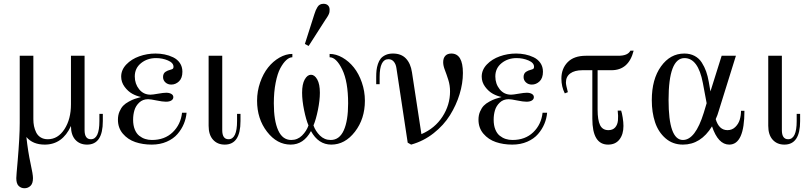

<svg xmlns="http://www.w3.org/2000/svg" viewBox="-20 -750 4275 1012"><path d="M425.8 -64Q425.8 -16.1 459 -16.1Q503.9 -16.1 503.9 -111.8V-149.9H522V-111.8Q522 12.2 439 12.2Q400.4 12.2 377.2 -13.2Q354 -38.6 354 -85.9Q309.1 12.2 215.8 12.2Q152.8 12.2 119.1 -27.8Q127.4 48.8 141.1 111.8Q153.8 168.9 153.8 189Q153.8 217.3 140.6 229.7Q127.4 242.2 108.9 242.2Q91.3 242.2 78.6 230.2Q65.9 218.3 65.9 189Q65.9 177.7 73.2 97.2Q84 -29.3 84 -102.1V-456.1H155.8V-122.1Q155.8 -102.5 159.2 -85.4Q162.6 -68.4 170.7 -52Q178.7 -35.6 194.3 -25.9Q210 -16.1 231.9 -16.1Q285.2 -16.1 319.6 -68.8Q354 -121.6 354 -200.2V-456.1H425.8Z M799.8 -467.8Q824.2 -467.8 847.4 -463.1Q870.6 -458.5 892.6 -448Q914.6 -437.5 928 -418Q941.4 -398.4 941.4 -372.1Q941.4 -338.4 923.6 -321.3Q905.8 -304.2 882.8 -304.2Q864.3 -304.2 851.8 -315.7Q839.4 -327.1 839.4 -344.2Q839.4 -353.5 842.8 -360.6Q846.2 -367.7 852.8 -371.8Q859.4 -376 864.3 -377.9Q869.1 -379.9 876.5 -381.8Q887.7 -384.8 891.1 -387.7Q894.5 -390.6 894.5 -397.9Q894.5 -418.9 865.2 -431.4Q835.9 -443.8 802.7 -443.8Q756.3 -443.8 723.4 -417.2Q690.4 -390.6 690.4 -347.2Q690.4 -308.1 713.4 -279.5Q736.3 -251 773.4 -251Q784.7 -251 813 -256.1Q841.3 -261.2 856.4 -261.2Q872.1 -261.2 882.8 -255.1Q893.6 -249 893.6 -237.8Q893.6 -227.1 883.3 -220.5Q873 -213.9 854.5 -213.9Q836.9 -213.9 805.2 -220.5Q773.4 -227.1 760.7 -227.1Q732.4 -227.1 713.9 -209.5Q695.3 -191.9 688.5 -168.7Q681.6 -145.5 681.6 -119.1Q681.6 -89.4 690.4 -67.6Q699.2 -45.9 713.9 -34.4Q728.5 -22.9 745.1 -17.6Q761.7 -12.2 780.8 -12.2Q848.1 -12.2 890.4 -53Q932.6 -93.8 939.5 -155.8H963.4Q960.9 -126 949 -97.2Q937 -68.4 915.5 -43.5Q894 -18.6 858.9 -3.2Q823.7 12.2 779.8 12.2Q732.4 12.2 693.1 -1.2Q653.8 -14.6 627.7 -45.2Q601.6 -75.7 601.6 -119.1Q601.6 -143.1 609.9 -162.1Q618.2 -181.2 629.4 -192.9Q640.6 -204.6 659.2 -214.6Q677.7 -224.6 690.9 -229Q704.1 -233.4 723.6 -238.8Q700.7 -243.2 677.7 -255.6Q654.8 -268.1 636.7 -292.5Q618.7 -316.9 618.7 -346.2Q618.7 -381.8 645.8 -410.2Q672.9 -438.5 713.9 -453.1Q754.9 -467.8 799.8 -467.8Z M1079.6 -456.1H1151.4V-64Q1151.4 -16.1 1184.6 -16.1Q1229.5 -16.1 1229.5 -111.8V-149.9H1247.6V-111.8Q1247.6 12.2 1164.6 12.2Q1126 12.2 1102.8 -13.7Q1079.6 -39.6 1079.6 -86.9Z M1619.1 -59.1Q1580.1 12.2 1512.2 12.2Q1439.9 12.2 1387.5 -55.7Q1335 -123.5 1335 -219.2Q1335 -269 1351.1 -315.4Q1367.2 -361.8 1393.1 -394.3Q1418.9 -426.8 1452.9 -446.3Q1486.8 -465.8 1521 -465.8V-448.2Q1505.4 -448.2 1489 -433.3Q1472.7 -418.5 1457.5 -390.4Q1442.4 -362.3 1432.9 -313.7Q1423.3 -265.1 1423.3 -205.1Q1423.3 -113.8 1446.3 -63Q1469.2 -12.2 1515.1 -12.2Q1548.3 -12.2 1572 -35.6Q1595.7 -59.1 1606 -88.9Q1593.3 -118.2 1582.8 -169.4Q1572.3 -220.7 1572.3 -261.2Q1572.3 -306.6 1586.2 -331.3Q1600.1 -356 1619.1 -356Q1638.2 -356 1652.1 -331.3Q1666 -306.6 1666 -261.2Q1666 -221.7 1655.8 -170.9Q1645.5 -120.1 1632.3 -88.9Q1642.6 -59.1 1666.3 -35.6Q1689.9 -12.2 1723.1 -12.2Q1769 -12.2 1792 -63Q1814.9 -113.8 1814.9 -205.1Q1814.9 -319.8 1783.7 -384Q1752.4 -448.2 1717.3 -448.2V-465.8Q1751.5 -465.8 1785.4 -446.3Q1819.3 -426.8 1845.2 -394.3Q1871.1 -361.8 1887.2 -315.4Q1903.3 -269 1903.3 -219.2Q1903.3 -123.5 1850.8 -55.7Q1798.3 12.2 1726.1 12.2Q1658.2 12.2 1619.1 -59.1ZM1586.9 -518.1 1637.2 -675.8Q1641.6 -689 1644.5 -696Q1647.5 -703.1 1653.1 -712.4Q1658.7 -721.7 1666.5 -725.8Q1674.3 -730 1685.1 -730Q1700.2 -730 1708.7 -721.7Q1717.3 -713.4 1717.3 -699.2Q1717.3 -692.4 1716.6 -686.8Q1715.8 -681.2 1712.9 -675Q1710 -668.9 1708.7 -666.5Q1707.5 -664.1 1702.1 -656Q1696.8 -647.9 1695.3 -646L1606.9 -507.8Z M1981 -306.2H1962.9V-344.2Q1962.9 -363.8 1964.6 -379.6Q1966.3 -395.5 1971.9 -412.6Q1977.5 -429.7 1986.8 -441.2Q1996.1 -452.6 2012.5 -460.2Q2028.8 -467.8 2051.3 -467.8Q2094.7 -467.8 2119.6 -441.7Q2144.5 -415.5 2151.4 -369.1L2201.2 -43Q2272.5 -73.7 2312.3 -135.3Q2352.1 -196.8 2352.1 -268.1Q2352.1 -300.3 2343 -328.9Q2334 -357.4 2325 -380.6Q2315.9 -403.8 2315.9 -421.9Q2315.9 -443.8 2327.1 -455.8Q2338.4 -467.8 2358.9 -467.8Q2419.9 -467.8 2419.9 -365.2Q2419.9 -310.5 2402.3 -253.2Q2384.8 -195.8 2351.8 -142.8Q2318.8 -89.8 2265.6 -47.9Q2212.4 -5.9 2147 12.2L2128.9 2L2069.3 -392.1Q2066.4 -412.1 2055.7 -425Q2044.9 -438 2027.3 -438Q1981 -438 1981 -344.2Z M2700.2 -467.8Q2724.6 -467.8 2747.8 -463.1Q2771 -458.5 2793 -448Q2814.9 -437.5 2828.4 -418Q2841.8 -398.4 2841.8 -372.1Q2841.8 -338.4 2824 -321.3Q2806.2 -304.2 2783.2 -304.2Q2764.6 -304.2 2752.2 -315.7Q2739.7 -327.1 2739.7 -344.2Q2739.7 -353.5 2743.2 -360.6Q2746.6 -367.7 2753.2 -371.8Q2759.8 -376 2764.6 -377.9Q2769.5 -379.9 2776.9 -381.8Q2788.1 -384.8 2791.5 -387.7Q2794.9 -390.6 2794.9 -397.9Q2794.9 -418.9 2765.6 -431.4Q2736.3 -443.8 2703.1 -443.8Q2656.7 -443.8 2623.8 -417.2Q2590.8 -390.6 2590.8 -347.2Q2590.8 -308.1 2613.8 -279.5Q2636.7 -251 2673.8 -251Q2685.1 -251 2713.4 -256.1Q2741.7 -261.2 2756.8 -261.2Q2772.5 -261.2 2783.2 -255.1Q2793.9 -249 2793.9 -237.8Q2793.9 -227.1 2783.7 -220.5Q2773.4 -213.9 2754.9 -213.9Q2737.3 -213.9 2705.6 -220.5Q2673.8 -227.1 2661.1 -227.1Q2632.8 -227.1 2614.3 -209.5Q2595.7 -191.9 2588.9 -168.7Q2582 -145.5 2582 -119.1Q2582 -89.4 2590.8 -67.6Q2599.6 -45.9 2614.3 -34.4Q2628.9 -22.9 2645.5 -17.6Q2662.1 -12.2 2681.2 -12.2Q2748.5 -12.2 2790.8 -53Q2833 -93.8 2839.8 -155.8H2863.8Q2861.3 -126 2849.4 -97.2Q2837.4 -68.4 2815.9 -43.5Q2794.4 -18.6 2759.3 -3.2Q2724.1 12.2 2680.2 12.2Q2632.8 12.2 2593.5 -1.2Q2554.2 -14.6 2528.1 -45.2Q2502 -75.7 2502 -119.1Q2502 -143.1 2510.3 -162.1Q2518.6 -181.2 2529.8 -192.9Q2541 -204.6 2559.6 -214.6Q2578.1 -224.6 2591.3 -229Q2604.5 -233.4 2624 -238.8Q2601.1 -243.2 2578.1 -255.6Q2555.2 -268.1 2537.1 -292.5Q2519 -316.9 2519 -346.2Q2519 -381.8 2546.1 -410.2Q2573.2 -438.5 2614.3 -453.1Q2655.3 -467.8 2700.2 -467.8Z M3319.8 -482.9Q3293.9 -379.9 3203.1 -379.9H3129.9V-171.9Q3129.9 -117.2 3142.8 -90.6Q3155.8 -64 3187 -64Q3209.5 -64 3222.2 -78.1Q3234.9 -92.3 3237.1 -115.2Q3239.3 -138.2 3235.8 -167H3253.9Q3258.3 -154.3 3262.2 -129.9Q3266.1 -105.5 3266.1 -85.9Q3266.1 -42 3245.1 -14.9Q3224.1 12.2 3185.1 12.2Q3102.1 12.2 3102.1 -124V-379.9H3049.8Q3008.8 -379.9 2985.8 -363Q2962.9 -346.2 2962.9 -314.9Q2962.9 -302.2 2973.1 -264.2L2957 -257.8Q2939 -293 2939 -335.9Q2939 -388.2 2971.9 -422.1Q3004.9 -456.1 3068.8 -456.1H3239.7Q3289.1 -456.1 3302.7 -482.9Z M3586.9 -467.8Q3617.7 -467.8 3641.1 -455.3Q3664.6 -442.9 3679 -420.2Q3693.4 -397.5 3701.9 -373.5Q3710.4 -349.6 3715.8 -318.8L3724.6 -268.1L3783.7 -456.1H3858.9L3767.6 -163.1Q3762.7 -144.5 3752.4 -122.1Q3769.5 -64 3814.5 -64Q3838.9 -64 3855.7 -80.6Q3872.6 -97.2 3879.2 -119.4Q3885.7 -141.6 3885.7 -166H3903.8Q3903.8 12.2 3823.7 12.2Q3765.1 12.2 3732.9 -84Q3673.8 12.2 3579.6 12.2Q3525.9 12.2 3487.8 -21Q3449.7 -54.2 3432.6 -106Q3415.5 -157.7 3415.5 -222.2Q3415.5 -332.5 3464.1 -400.1Q3512.7 -467.8 3586.9 -467.8ZM3579.6 -12.2Q3645 -12.2 3689.5 -155.8L3704.6 -206.1L3684.6 -313Q3659.7 -443.8 3587.9 -443.8Q3503.9 -443.8 3503.9 -223.1Q3503.9 -12.2 3579.6 -12.2Z M4029.3 -456.1H4101.1V-64Q4101.1 -16.1 4134.3 -16.1Q4179.2 -16.1 4179.2 -111.8V-149.9H4197.3V-111.8Q4197.3 12.2 4114.3 12.2Q4075.7 12.2 4052.5 -13.7Q4029.3 -39.6 4029.3 -86.9Z"/></svg>

Font: Flanker Steampunk
Style: Regular
Weight: 400
Designer: Alexey Kryukov, Leonardo Di Lena
Foundry: Alexey Kryukov, Leonardo Di Lena
Version: 1.210